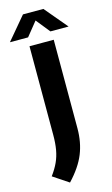

<svg xmlns="http://www.w3.org/2000/svg" viewBox="-211 -1005 718 1236"><g transform="rotate(-15 147.5 -387.0)"><path d="M92.5 175 -11 106Q18 67 35.2 29.5Q52.5 -8 60 -51Q67.5 -94 67.5 -149.5V-740H229V-150Q229 -57 198.2 19.2Q167.5 95.5 92.5 175ZM-47.5 -797.5 80 -949H216L343.5 -797.5H222.5L148 -890L73.5 -797.5Z"/></g></svg>

Font: Encode Sans
Style: Bold
Weight: 700
Designer: Multiple Designers
Foundry: Impallari Type
Version: Version 3.002; ttfautohint (v1.8.3) -l 8 -r 50 -G 200 -x 14 